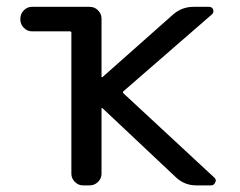

<svg xmlns="http://www.w3.org/2000/svg" viewBox="-20 -567 708 566"><path d="M190.4 -470.7Q190.4 -474.6 185.5 -474.6H74.2Q60.5 -474.6 50.3 -484.9Q40 -495.1 40 -509.8V-511.7Q40 -526.4 50.3 -536.6Q60.5 -546.9 74.2 -546.9H244.1Q258.8 -546.9 269 -536.6Q279.3 -526.4 279.3 -511.7V-341.8Q279.3 -339.8 280.3 -339.4Q281.2 -338.9 282.2 -339.8L489.3 -523.4Q515.6 -546.9 550.8 -546.9H595.7Q605.5 -546.9 608.4 -538.6Q611.3 -530.3 604.5 -524.4L343.8 -297.9Q340.8 -294.9 343.8 -292L611.3 -43.9Q616.2 -40 616.2 -34.2Q616.2 -32.2 614.3 -29.3Q611.3 -20.5 601.6 -20.5H558.6Q524.4 -20.5 499 -43.9L282.2 -248Q281.2 -249 280.3 -248.5Q279.3 -248 279.3 -246.1V-54.7Q279.3 -41 269 -30.8Q258.8 -20.5 244.1 -20.5H224.6Q210.9 -20.5 200.7 -30.8Q190.4 -41 190.4 -54.7Z"/></svg>

Font: Gen Jyuu GothicL Regular
Style: Regular
Weight: 400
Designer: [Source Han Sans]
Ryoko NISHIZUKA  (kana & ideographs); Paul D. Hunt (Latin, Greek & Cyrillic); Wenlong ZHANG  (bopomofo
Version: Version 1.002.20150607